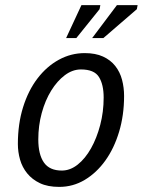

<svg xmlns="http://www.w3.org/2000/svg" viewBox="-20 -720 559 752"><path d="M50 -156Q50 -235 70.5 -300.5Q91 -366 127 -413Q163 -460 210.5 -486Q258 -512 312 -512Q354 -512 383.5 -498.5Q413 -485 431.5 -461.5Q450 -438 458 -407.5Q466 -377 466 -344Q466 -269 446.5 -204Q427 -139 392.5 -91Q358 -43 312 -15.5Q266 12 212 12Q167 12 136.5 -2.5Q106 -17 86.5 -41Q67 -65 58.5 -95Q50 -125 50 -156ZM130 -174Q130 -115 152 -83.5Q174 -52 222 -52Q255 -52 284.5 -75.5Q314 -99 336.5 -139Q359 -179 372.5 -230.5Q386 -282 386 -338Q386 -389 367.5 -418.5Q349 -448 297 -448Q264 -448 234 -425.5Q204 -403 180.5 -365Q157 -327 143.5 -277.5Q130 -228 130 -174ZM299 -700H373L370 -684L279 -571H239ZM438 -700H519L516 -684L385 -571H341Z"/></svg>

Font: PT Sans
Style: Italic
Weight: 400
Italic angle: -12°
Designer: A.Korolkova, O.Umpeleva, V.Yefimov
Foundry: ParaType Ltd
Version: Version 2.003W OFL